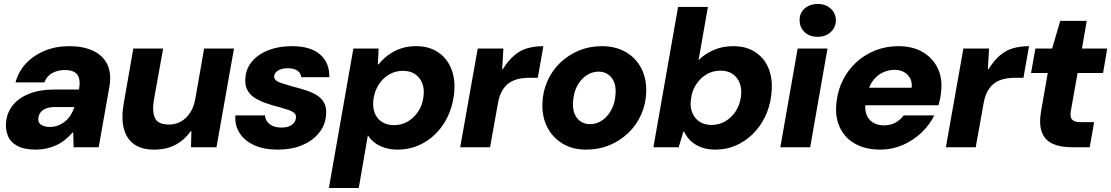

<svg xmlns="http://www.w3.org/2000/svg" viewBox="-20 -740 5585 965"><path d="M160 12Q101 12 66.5 -7Q32 -26 19 -59Q6 -92 11 -132Q17 -178 46.5 -213.5Q76 -249 128 -269.5Q180 -290 255 -290H377Q383 -324 377.5 -345.5Q372 -367 354.5 -377.5Q337 -388 306 -388Q271 -388 243 -373Q215 -358 203 -326H58Q73 -381 111 -421.5Q149 -462 205 -485Q261 -508 328 -508Q399 -508 448.5 -484.5Q498 -461 519.5 -416Q541 -371 530 -305L476 0H350L348 -74H345Q326 -53 305.5 -36.5Q285 -20 261.5 -9.5Q238 1 212.5 6.5Q187 12 160 12ZM230 -102Q254 -102 273.5 -110Q293 -118 309 -131.5Q325 -145 336 -163Q347 -181 354 -202H257Q232 -202 213.5 -195.5Q195 -189 185 -176.5Q175 -164 173 -148Q169 -125 186 -113.5Q203 -102 230 -102Z M755 12Q692 12 653.5 -15.5Q615 -43 602 -95.5Q589 -148 602 -221L650 -496H800L753 -235Q744 -177 759.5 -145.5Q775 -114 830 -114Q862 -114 889 -129Q916 -144 935 -172.5Q954 -201 961 -240L1006 -496H1156L1068 0H940L942 -81H939Q908 -37 862.5 -12.5Q817 12 755 12Z M1375 12Q1306 12 1257 -10.5Q1208 -33 1183.5 -72.5Q1159 -112 1163 -160H1312Q1313 -143 1322.5 -129.5Q1332 -116 1350 -107.5Q1368 -99 1394 -99Q1417 -99 1432.5 -105Q1448 -111 1457 -122Q1466 -133 1467 -146Q1470 -162 1459.5 -171.5Q1449 -181 1429.5 -187.5Q1410 -194 1382 -202Q1350 -210 1318 -221Q1286 -232 1260.5 -248Q1235 -264 1222 -290Q1209 -316 1214 -355Q1219 -400 1249.5 -434.5Q1280 -469 1331 -488.5Q1382 -508 1448 -508Q1541 -508 1589 -466Q1637 -424 1635 -352H1494Q1492 -373 1474.5 -385Q1457 -397 1426 -397Q1397 -397 1378.5 -386Q1360 -375 1358 -358Q1357 -345 1366.5 -336.5Q1376 -328 1396.5 -321.5Q1417 -315 1448 -306Q1488 -296 1521 -285Q1554 -274 1577.5 -258Q1601 -242 1612 -217Q1623 -192 1618 -154Q1613 -107 1581 -69Q1549 -31 1497 -9.5Q1445 12 1375 12Z M1633 205 1756 -496H1883L1879 -416H1882Q1905 -444 1933 -464.5Q1961 -485 1995.5 -496.5Q2030 -508 2071 -508Q2138 -508 2184 -476Q2230 -444 2250.5 -388Q2271 -332 2261 -259Q2253 -201 2229 -151.5Q2205 -102 2167.5 -65.5Q2130 -29 2082 -8.5Q2034 12 1979 12Q1943 12 1913.5 2.5Q1884 -7 1863 -23Q1842 -39 1829 -60L1783 205ZM1960 -111Q1999 -111 2030 -129.5Q2061 -148 2082 -179.5Q2103 -211 2108 -252Q2114 -290 2103 -319.5Q2092 -349 2067.5 -366.5Q2043 -384 2005 -384Q1967 -384 1935.5 -365.5Q1904 -347 1883.5 -315Q1863 -283 1857 -242Q1852 -204 1862.5 -174.5Q1873 -145 1898.5 -128Q1924 -111 1960 -111Z M2293 0 2381 -496H2510L2504 -392H2507Q2536 -438 2567 -463.5Q2598 -489 2634 -498.5Q2670 -508 2711 -508L2683 -349H2641Q2609 -349 2582.5 -342.5Q2556 -336 2535.5 -320.5Q2515 -305 2501.5 -279.5Q2488 -254 2482 -217L2443 0Z M2926 12Q2858 12 2808 -18Q2758 -48 2731 -100Q2704 -152 2706 -219Q2708 -280 2731.5 -333Q2755 -386 2796 -425Q2837 -464 2890 -486Q2943 -508 3005 -508Q3073 -508 3124 -479Q3175 -450 3202.5 -398Q3230 -346 3228 -277Q3226 -216 3202 -163Q3178 -110 3137 -71Q3096 -32 3042.5 -10Q2989 12 2926 12ZM2946 -116Q2980 -116 3008 -136Q3036 -156 3054 -190.5Q3072 -225 3074 -272Q3076 -307 3065 -331Q3054 -355 3034 -367.5Q3014 -380 2988 -380Q2955 -380 2926 -360Q2897 -340 2879.5 -305.5Q2862 -271 2860 -224Q2858 -190 2869 -165.5Q2880 -141 2900 -128.5Q2920 -116 2946 -116Z M3576 12Q3536 12 3505 0.5Q3474 -11 3452.5 -31Q3431 -51 3418 -79H3415L3391 0H3264L3388 -705H3538L3491 -438Q3521 -468 3565.5 -488Q3610 -508 3665 -508Q3733 -508 3779.5 -476Q3826 -444 3846 -388Q3866 -332 3856 -259Q3849 -201 3824.5 -151.5Q3800 -102 3762.5 -65.5Q3725 -29 3678 -8.5Q3631 12 3576 12ZM3556 -112Q3594 -112 3625.5 -130.5Q3657 -149 3677.5 -180.5Q3698 -212 3704 -253Q3709 -292 3698 -321.5Q3687 -351 3662.5 -368Q3638 -385 3601 -385Q3563 -385 3531.5 -366.5Q3500 -348 3479 -316Q3458 -284 3453 -243Q3447 -205 3458.5 -175.5Q3470 -146 3495 -129Q3520 -112 3556 -112Z M3902 0 3989 -496H4139L4052 0ZM4089 -555Q4049 -555 4024 -578.5Q3999 -602 3999 -638Q3998 -673 4023.5 -696.5Q4049 -720 4090 -720Q4130 -720 4155.5 -696.5Q4181 -673 4181 -637Q4181 -603 4155.5 -579Q4130 -555 4089 -555Z M4405 12Q4329 12 4276 -18.5Q4223 -49 4199 -104Q4175 -159 4185 -232Q4192 -290 4218 -340.5Q4244 -391 4285.5 -428.5Q4327 -466 4380.5 -487Q4434 -508 4496 -508Q4568 -508 4619 -477.5Q4670 -447 4694.5 -394Q4719 -341 4709 -271Q4708 -257 4704.5 -241.5Q4701 -226 4697 -211H4286L4302 -299H4562Q4565 -326 4554.5 -346Q4544 -366 4524 -377.5Q4504 -389 4476 -389Q4444 -389 4414.5 -374.5Q4385 -360 4364.5 -330.5Q4344 -301 4336 -255L4331 -226Q4325 -192 4334.5 -165.5Q4344 -139 4367 -124.5Q4390 -110 4424 -110Q4456 -110 4481 -124Q4506 -138 4522 -160H4676Q4652 -112 4611 -73Q4570 -34 4517 -11Q4464 12 4405 12Z M4734 0 4822 -496H4951L4945 -392H4948Q4977 -438 5008 -463.5Q5039 -489 5075 -498.5Q5111 -508 5152 -508L5124 -349H5082Q5050 -349 5023.5 -342.5Q4997 -336 4976.5 -320.5Q4956 -305 4942.5 -279.5Q4929 -254 4923 -217L4884 0Z M5365 0Q5308 0 5269.5 -18Q5231 -36 5216 -76.5Q5201 -117 5213 -184L5246 -373H5162L5184 -496H5268L5309 -635H5442L5418 -496H5545L5524 -373H5396L5362 -182Q5357 -151 5369 -138.5Q5381 -126 5412 -126H5479L5457 0Z"/></svg>

Font: DM Sans 36pt Black
Style: Italic
Weight: 900
Italic angle: -10°
Designer: Colophon Foundry, Jonny Pinhorn
Foundry: Colophon Foundry
Version: Version 4.004;gftools[0.9.30]